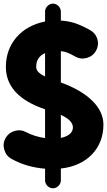

<svg xmlns="http://www.w3.org/2000/svg" viewBox="-23 -854 591 1057"><path d="M505.4 -574.2C516.6 -594.2 519.5 -615.7 513.2 -638.2C506.8 -660.2 493.7 -676.8 473.6 -688C441.9 -705.6 414.1 -718.3 389.6 -726.6C364.7 -734.4 338.9 -739.3 312 -740.7V-790.5C312 -813.5 291.5 -834 268.6 -834C245.6 -834 225.1 -813.5 225.1 -790.5V-735.4C96.7 -710.9 9.3 -615.7 9.3 -486.3C9.3 -378.9 81.1 -300.8 225.1 -252.4V-93.8C188.5 -99.1 152.3 -109.9 121.6 -126C101.6 -137.2 80.6 -139.6 58.1 -133.3C35.6 -127 18.6 -113.3 7.3 -93.3C-3.9 -73.2 -5.9 -52.2 0.5 -30.3C6.8 -7.8 20 9.3 40 20.5C97.2 52.2 158.2 69.3 225.1 74.7V139.2C225.1 162.6 245.6 182.6 268.6 182.6C291.5 182.6 312 162.6 312 139.2V73.7C453.6 59.1 546.4 -35.6 546.4 -167.5C546.4 -262.7 461.9 -345.7 312 -399.9V-572.3C337.4 -570.3 356.4 -562.5 391.6 -542.5C411.6 -531.2 433.1 -528.8 455.6 -535.2C477.5 -541.5 494.1 -554.2 505.4 -574.2ZM176.3 -486.3C176.3 -522 192.4 -547.4 225.1 -561.5V-433.1C189.5 -450.2 176.3 -465.3 176.3 -486.3ZM378.4 -152.3C378.4 -123.5 353 -103 312 -94.7V-221.7C356.4 -201.2 378.4 -178.2 378.4 -152.3Z"/></svg>

Font: Mikhak Black
Style: Regular
Weight: 900
Designer: Amin Abedi
Version: Version 3.2